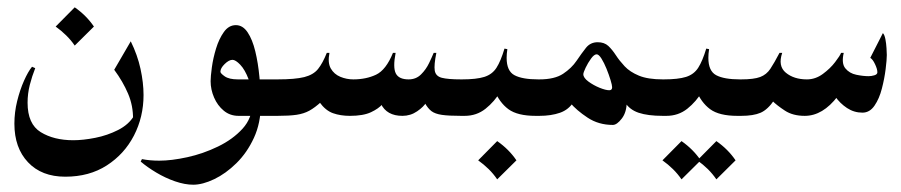

<svg xmlns="http://www.w3.org/2000/svg" viewBox="-20 -318 2474 527"><path d="M338.9 -204.6Q357.4 -167 365.7 -128.9Q374 -90.8 374 -57.1Q374 2.9 347.7 54Q321.3 105 273.2 136Q225.1 167 159.2 167Q94.2 167 56.9 127.4Q19.5 87.9 19.5 21.5Q19.5 -9.8 27.1 -40.5Q34.7 -71.3 45.9 -96.4Q57.1 -121.6 67.9 -134.8L76.7 -130.9Q67.9 -108.9 61.8 -85Q55.7 -61 55.7 -36.1Q55.7 22.5 91.8 44.7Q127.9 66.9 181.2 66.9Q208 66.9 241.5 60.3Q274.9 53.7 304.2 38.8Q333.5 23.9 347.7 0L345.2 9.8Q345.7 -27.8 331.5 -61Q317.4 -94.2 293.5 -126.5ZM185.1 -297.9Q217.3 -275.4 237.8 -245.1L185.1 -192.9Q174.8 -208 161.6 -220.9Q148.4 -233.9 132.8 -245.1Z M510.3 189Q487.3 189 460.4 179.7Q433.6 170.4 408.7 155.5Q383.8 140.6 366.2 125.5L369.6 118.7Q391.1 123 417 123Q450.7 123 494.1 113.5Q537.6 104 578.4 84.2Q619.1 64.5 645.8 35.2Q672.4 5.9 672.4 -33.7Q672.4 -73.7 662.4 -100.3Q652.3 -127 639.4 -140.4Q626.5 -153.8 618.2 -153.8Q608.4 -153.8 596.7 -142.3Q585 -130.9 585 -121.1Q585 -116.7 596.9 -108.4Q608.9 -100.1 632.8 -100.1H741.7Q754.4 -100.1 760.3 -83.7Q766.1 -67.4 766.1 -50.3Q766.1 -32.7 760.3 -16.4Q754.4 0 741.7 0H634.8Q611.3 0 594.2 -14.2Q577.1 -28.3 567.6 -50.3Q558.1 -72.3 558.1 -95.2Q558.1 -107.9 561.5 -133.1Q564.9 -158.2 573 -184.8Q581.1 -211.4 594.5 -230.2Q607.9 -249 627.4 -249Q646.5 -249 659.7 -229.2Q672.9 -209.5 680.7 -177.2Q688.5 -145 692.1 -106.7Q695.8 -68.4 695.8 -31.2Q695.8 19.5 677 60.3Q658.2 101.1 628.9 129.9Q599.6 158.7 567.9 173.8Q536.1 189 510.3 189Z M1245.6 0Q1211.4 0 1192.9 -2.7Q1174.3 -5.4 1164.3 -12.9Q1154.3 -20.5 1146 -35.6L1150.4 -37.6Q1143.1 -24.9 1125 -12.5Q1106.9 0 1084.5 0Q1041.5 0 1025.4 -33.2L1029.8 -32.2Q1019.5 -20 998.3 -10Q977.1 0 940.4 0Q914.6 0 894 -7.3Q873.5 -14.6 856.9 -37.6L861.8 -38.6Q844.2 -22.5 829.1 -14.2Q814 -5.9 793.9 -2.9Q773.9 0 741.7 0Q729.5 0 725.1 -14.4Q720.7 -28.8 720.7 -50.3Q720.7 -70.3 725.8 -85.2Q731 -100.1 741.7 -100.1Q790 -100.1 815.2 -106.4Q840.3 -112.8 853 -128.7Q865.7 -144.5 877 -172.9H884.3Q878.9 -146 887.9 -130.1Q897 -114.3 914.1 -107.2Q931.2 -100.1 949.7 -100.1Q984.9 -100.1 1012.2 -113Q1039.6 -126 1058.6 -172.9H1065.9Q1058.1 -132.8 1066.4 -116.5Q1074.7 -100.1 1101.6 -100.1Q1122.1 -100.1 1135.7 -113.8Q1149.4 -127.4 1157.7 -144.8Q1166 -162.1 1170.4 -172.9H1177.7Q1170.9 -139.6 1173.3 -124.3Q1175.8 -108.9 1192.6 -104.5Q1209.5 -100.1 1245.6 -100.1Q1259.8 -100.1 1266.6 -84.7Q1273.4 -69.3 1273.4 -50.3Q1273.4 -29.8 1266.8 -14.9Q1260.3 0 1245.6 0Z M1245.6 0Q1234.9 0 1228.3 -14.9Q1221.7 -29.8 1221.7 -50.3Q1221.7 -70.3 1228.3 -85.2Q1234.9 -100.1 1245.6 -100.1H1248Q1287.6 -100.1 1309.3 -106.9Q1331.1 -113.8 1342.8 -132.1Q1354.5 -150.4 1364.7 -184.6L1372.6 -183.1Q1370.6 -170.4 1370.6 -159.2Q1370.6 -123 1392.1 -111.6Q1413.6 -100.1 1457.5 -100.1H1460Q1471.7 -100.1 1479 -85.2Q1486.3 -70.3 1486.3 -50.3Q1486.3 -29.8 1479.2 -14.9Q1472.2 0 1460 0H1450.2Q1400.4 0 1375.5 -18.3Q1350.6 -36.6 1336.4 -71.8L1354.5 -67.9Q1337.4 -39.1 1312.7 -19.5Q1288.1 0 1255.4 0ZM1344.7 69.3Q1377 91.8 1397.5 122.1L1344.7 174.3Q1334.5 159.2 1321.3 146.2Q1308.1 133.3 1292.5 122.1Z M1620.6 -202.1Q1638.7 -202.1 1649.7 -191.9Q1660.6 -181.6 1670.4 -166.5Q1680.2 -151.4 1694.6 -136Q1709 -120.6 1733.6 -110.4Q1758.3 -100.1 1799.3 -100.1Q1814 -100.1 1821.3 -83.7Q1828.6 -67.4 1828.6 -50.3Q1828.6 -32.7 1821.3 -16.4Q1814 0 1799.3 0Q1758.3 0 1732.9 -8.5Q1707.5 -17.1 1694.8 -38.1H1700.2Q1700.2 -10.3 1686.8 7.3Q1673.3 24.9 1662.1 24.9Q1623 24.9 1592.8 4.9Q1562.5 -15.1 1544.4 -36.6L1554.7 -39.1Q1541.5 -17.1 1517.1 -8.5Q1492.7 0 1460.4 0Q1447.3 0 1441.4 -16.6Q1435.5 -33.2 1435.5 -50.3Q1435.5 -67.9 1441.4 -84Q1447.3 -100.1 1460.4 -100.1Q1502.4 -100.1 1525.6 -115.5Q1548.8 -130.9 1562.5 -151.1Q1576.2 -171.4 1588.4 -186.8Q1600.6 -202.1 1620.6 -202.1ZM1581.1 -114.3Q1581.1 -104.5 1595 -94.2Q1608.9 -84 1625.7 -77.1Q1642.6 -70.3 1652.3 -70.3Q1660.2 -70.3 1660.2 -78.6Q1660.2 -84 1655.8 -98.4Q1651.4 -112.8 1644.8 -129.2Q1638.2 -145.5 1630.9 -157.2Q1623.5 -168.9 1617.7 -168.9Q1610.8 -168.9 1602.3 -157.2Q1593.8 -145.5 1587.4 -132.1Q1581.1 -118.7 1581.1 -114.3Z M1799.3 0Q1788.6 0 1782 -14.9Q1775.4 -29.8 1775.4 -50.3Q1775.4 -70.3 1782 -85.2Q1788.6 -100.1 1799.3 -100.1H1801.8Q1841.3 -100.1 1863 -106.9Q1884.8 -113.8 1896.5 -132.1Q1908.2 -150.4 1918.5 -184.6L1926.3 -183.1Q1924.3 -170.4 1924.3 -159.2Q1924.3 -123 1945.8 -111.6Q1967.3 -100.1 2011.2 -100.1H2013.7Q2025.4 -100.1 2032.7 -85.2Q2040 -70.3 2040 -50.3Q2040 -29.8 2033 -14.9Q2025.9 0 2013.7 0H2003.9Q1954.1 0 1929.2 -18.3Q1904.3 -36.6 1890.1 -71.8L1908.2 -67.9Q1891.1 -39.1 1866.5 -19.5Q1841.8 0 1809.1 0ZM1850.6 69.3Q1882.8 91.8 1903.3 122.1L1850.6 174.3Q1840.3 159.2 1827.1 146.2Q1814 133.3 1798.3 122.1ZM1946.3 69.3Q1978.5 91.8 1999 122.1L1946.3 174.3Q1936 159.2 1922.9 146.2Q1909.7 133.3 1894 122.1Z M2014.2 0Q2002 0.5 1995.8 -15.9Q1989.7 -32.2 1989.7 -49.8Q1989.7 -66.9 1995.8 -83.5Q2002 -100.1 2014.2 -100.1Q2049.3 -100.1 2066.7 -106.7Q2084 -113.3 2094.5 -129.2Q2105 -145 2119.6 -172.9H2127Q2114.7 -136.7 2137 -118.4Q2159.2 -100.1 2194.8 -100.1Q2218.3 -100.1 2238.5 -115Q2258.8 -129.9 2272.2 -147.5Q2285.6 -165 2288.6 -172.9H2295.9Q2289.1 -144 2300.3 -130.4Q2311.5 -116.7 2330.3 -112.8Q2349.1 -108.9 2364.3 -108.9Q2371.6 -108.9 2379.9 -111.3Q2388.2 -113.8 2388.2 -119.6Q2388.2 -128.4 2381.8 -141.8Q2375.5 -155.3 2368.7 -159.2L2403.3 -227.1Q2407.7 -223.1 2410.2 -210.7Q2412.6 -198.2 2413.3 -185.5Q2414.1 -172.9 2414.1 -167Q2414.1 -154.3 2410.9 -128.4Q2407.7 -102.5 2400.6 -75Q2393.6 -47.4 2380.4 -28.1Q2367.2 -8.8 2347.2 -8.8Q2324.2 -8.8 2304.9 -21.5Q2285.6 -34.2 2272.5 -53.2L2279.3 -53.7Q2238.3 0 2189 0Q2156.2 0 2134.3 -14.4Q2112.3 -28.8 2099.6 -41.5L2105.5 -43.9Q2087.4 -17.1 2067.6 -8.5Q2047.9 0 2014.2 0Z"/></svg>

Font: Lateef Medium
Style: Regular
Weight: 500
Designer: SIL International
Foundry: SIL International
Version: Version 4.200